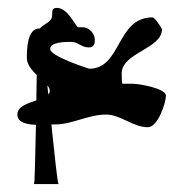

<svg xmlns="http://www.w3.org/2000/svg" viewBox="-20 -754 464 486"><path d="M24 -464C24 -444 47 -439 71 -438C69 -358 68 -288 66 -288H128C125 -296 118 -363 110 -439H120C162 -439 204 -464 248 -464C286 -464 316 -432 354 -432C380 -432 400 -494 400 -512C400 -530 333 -542 316 -542H290C288 -542 288 -568 288 -568C288 -621 390 -630 390 -680C390 -682 372 -710 366 -710C274 -710 288 -580 206 -580C206 -580 107 -611 107 -630C107 -648 146 -648 160 -648C178 -648 186 -634 204 -634C219 -634 220 -644 220 -654C220 -668 206 -685 190 -685H178C172 -685 153 -734 124 -734C112 -734 112 -727 112 -716C112 -697 90 -694 80 -681V-682C48 -682 48 -627 48 -607C48 -591 60 -577 73 -564C73 -544 72 -522 72 -500C50 -492 24 -485 24 -464ZM100 -538C104 -533 106 -528 106 -524C106 -520 104 -518 102 -515C101 -523 101 -531 100 -538Z"/></svg>

Font: Alpina
Style: Regular
Weight: 400
Version: Version 0.9